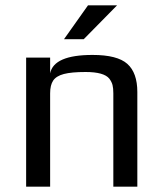

<svg xmlns="http://www.w3.org/2000/svg" viewBox="-20 -700 613 720"><path d="M310 -680H419L294 -553H220ZM78 -484H168V-425Q182 -494 327 -494Q420 -494 457.5 -460.5Q495 -427 495 -355V0H405V-350Q405 -369 402 -381Q399 -393 390 -405Q370 -430 301 -430Q248 -430 219.5 -422.5Q191 -415 179.5 -398Q168 -381 168 -350V0H78Z"/></svg>

Font: Play
Style: Regular
Weight: 400
Designer: Jonas Hecksher (Cyrillic expansion: Cyreal)
Foundry: Jonas Hecksher, Playtype, e-types AS
Version: Version 2.101; ttfautohint (v1.5.65-e2d9)